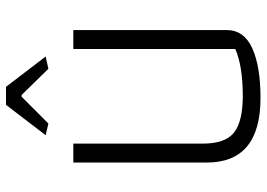

<svg xmlns="http://www.w3.org/2000/svg" viewBox="-144 -734 887 639"><g transform="rotate(-90 299.5 -414.5)"><path d="M169 -706 270 -838H330L431 -706L390 -697L303 -786H297L208 -697ZM78 -170V-614H141V-184Q141 -108 178 -79Q215 -50 300 -50Q399 -50 456 -75V-614H519V-104Q519 -46 458.5 -18.5Q398 9 293 9Q78 9 78 -170Z"/></g></svg>

Font: Athiti
Style: Regular
Weight: 400
Designer: CadsonDemak Team
Foundry: CadsonDemak
Version: Version 1.033